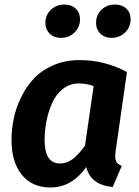

<svg xmlns="http://www.w3.org/2000/svg" viewBox="-20 -811 611 847"><path d="M249 -644Q218.3 -644 199.2 -662.6Q180.2 -681.2 180.2 -710Q180.2 -744.6 204.3 -767.8Q228.5 -791 264.2 -791Q294.9 -791 314 -772.9Q333 -754.9 333 -726.1Q333 -690.9 308.6 -667.5Q284.2 -644 249 -644ZM472.2 -644Q441.9 -644 422.9 -662.6Q403.8 -681.2 403.8 -710Q403.8 -745.1 427.7 -768.1Q451.7 -791 487.8 -791Q518.6 -791 537.4 -772.9Q556.2 -754.9 556.2 -726.1Q556.2 -690.9 531.7 -667.5Q507.3 -644 472.2 -644ZM331.1 -545.9Q442.4 -545.9 540 -493.2L490.2 -145Q486.3 -115.7 491.2 -101.8Q496.1 -87.9 517.1 -79.1L477.1 14.2Q378.9 4.4 360.8 -74.2Q296.4 16.1 203.1 16.1Q121.1 16.1 75.9 -40.3Q30.8 -96.7 30.8 -192.9Q30.8 -240.2 40.5 -287.6Q50.3 -335 73.2 -382.1Q96.2 -429.2 129.9 -465.1Q163.6 -501 215.6 -523.4Q267.6 -545.9 331.1 -545.9ZM328.1 -442.9Q288.6 -442.9 258.1 -419.2Q227.5 -395.5 210.4 -357.4Q193.4 -319.3 185.1 -277.3Q176.8 -235.4 176.8 -192.9Q176.8 -89.8 245.1 -89.8Q275.4 -89.8 301.8 -110.1Q328.1 -130.4 355 -168.9L393.1 -431.2Q363.8 -442.9 328.1 -442.9Z"/></svg>

Font: FiraGO SemiBold
Style: Italic
Weight: 600
Italic angle: -8°
Designer: bBox Type GmbH
Foundry: bBox Type GmbH
Version: Version 1.001;PS 001.001;hotconv 1.0.88;makeotf.lib2.5.64775